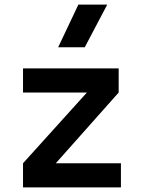

<svg xmlns="http://www.w3.org/2000/svg" viewBox="-20 -815 626 835"><path d="M80.1 0V-105L357.9 -412.6H80.1V-517.6H496.1V-412.6L222.7 -105H505.9V0ZM232.9 -609.4 320.8 -794.9H446.3L348.6 -609.4Z"/></svg>

Font: CaskaydiaCove NFP SemiBold
Style: Regular
Weight: 600
Designer: Aaron Bell
Foundry: Saja Typeworks
Version: Version 2111.001; VTT 6.35;Nerd Fonts 3.1.1